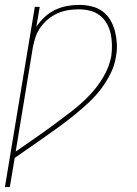

<svg xmlns="http://www.w3.org/2000/svg" viewBox="-40 -548 560 783"><path d="M-20 215 102 -520H122L108 -438Q122 -460 142 -478.5Q162 -497 185.5 -508Q209 -519 233.5 -523.5Q258 -528 283 -528Q309 -528 334 -522Q359 -516 378.5 -501.5Q398 -487 410.5 -465.5Q423 -444 429 -420Q435 -396 436.5 -370Q438 -344 433 -318Q428 -283 411.5 -249.5Q395 -216 372.5 -186Q350 -156 322 -130Q294 -104 264.5 -80Q235 -56 205 -34Q175 -12 143.5 10Q112 32 81 53.5Q50 75 20 96L0 215ZM24 70Q63 43 102 16Q141 -11 179 -39Q217 -67 254.5 -96Q292 -125 325 -159.5Q358 -194 382 -235Q406 -276 414 -320Q417 -343 416.5 -366.5Q416 -390 411 -412Q406 -434 395 -453Q384 -472 366.5 -485.5Q349 -499 326.5 -504.5Q304 -510 281 -510Q259 -510 237.5 -506.5Q216 -503 195.5 -494Q175 -485 157 -470.5Q139 -456 125.5 -437Q112 -418 105 -397Q98 -376 94 -355Z"/></svg>

Font: Iosevka Term Curly Thin
Style: Italic
Weight: 100
Italic angle: -9°
Designer: Belleve Invis
Foundry: Belleve Invis
Version: Version 32.3.0